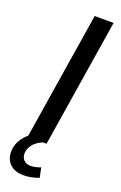

<svg xmlns="http://www.w3.org/2000/svg" viewBox="-182 -752 623 992"><g transform="rotate(20 129.5 -255.5)"><path d="M43 0 155 -705H259L147 0ZM90 194Q42 194 15.5 168.5Q-11 143 -11 102Q-11 55 20 17.5Q51 -20 99 -39L127 0Q91 15 74 38.5Q57 62 57 86Q57 108 70.5 122Q84 136 109 136Q132 136 163 124L174 178Q154 185 133.5 189.5Q113 194 90 194Z"/></g></svg>

Font: Mulish SemiBold
Style: Italic
Weight: 600
Italic angle: -9°
Designer: Vernon Adams
Foundry: Vernon Adams
Version: Version 3.603; ttfautohint (v1.8.3)